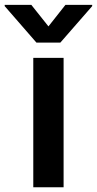

<svg xmlns="http://www.w3.org/2000/svg" viewBox="-74 -790 409 810"><path d="M66.4 0V-545.9H194.3V0ZM58.1 -769.5 130.4 -678.7 202.1 -769.5H314.9V-764.2L180.7 -610.4H79.6L-54.2 -764.2V-769.5Z"/></svg>

Font: Inter Semi Bold
Style: Regular
Weight: 600
Designer: Rasmus Andersson
Foundry: rsms
Version: Version 4.000;git-e0f93cc